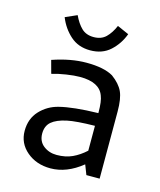

<svg xmlns="http://www.w3.org/2000/svg" viewBox="-89 -610 572 686"><g transform="rotate(15 196.5 -267.0)"><path d="M38 0ZM77 -317 64 -365Q131 -388 189 -388Q254 -388 288 -368Q318 -346 329.5 -321Q341 -296 341 -248V0H292L278 -36Q221 10 161 10Q109 10 73.5 -20Q38 -50 38 -96Q38 -141 65.5 -170.5Q93 -200 133 -210Q184 -223 276 -225V-228Q276 -269 268 -288Q252 -333 180 -333Q159 -333 129.5 -328.5Q100 -324 77 -317ZM276 -86V-178Q207 -177 174 -170Q137 -162 119 -146.5Q101 -131 101 -103Q101 -74 121.5 -58Q142 -42 170 -42Q203 -42 228 -53.5Q253 -65 276 -86ZM263 -544 306 -525Q292 -487 263 -460.5Q234 -434 189 -434Q145 -434 115.5 -460.5Q86 -487 71 -525L114 -544Q127 -516 144 -499.5Q161 -483 189 -483Q217 -483 234 -499.5Q251 -516 263 -544Z"/></g></svg>

Font: Cambay Devanagari
Style: Regular
Weight: 400
Designer: Pooja Saxena
Foundry: Pooja Saxena
Version: Version 1.180;PS 001.180;hotconv 1.0.70;makeotf.lib2.5.58329